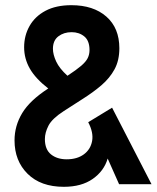

<svg xmlns="http://www.w3.org/2000/svg" viewBox="-20 -710 604 740"><path d="M237 -96Q277 -96 303 -115Q329 -134 335 -166.5Q341 -199 320 -239L412 -295L564 0H439L395 -99Q381 -51 337.5 -20.5Q294 10 226 10Q137 10 86.5 -40Q36 -90 36 -169Q36 -225 65.5 -274Q95 -323 166 -369Q117 -407 95 -445.5Q73 -484 73 -528Q73 -573 94 -610Q115 -647 155.5 -668.5Q196 -690 255 -690Q340 -690 390 -646Q440 -602 440 -524Q440 -477 421.5 -443Q403 -409 371 -381.5Q339 -354 296 -327L226 -282Q181 -253 167 -226Q153 -199 153 -174Q153 -134 176.5 -115Q200 -96 237 -96ZM184 -522Q184 -500 196.5 -473Q209 -446 240 -418Q275 -441 293 -456.5Q311 -472 318 -486Q325 -500 325 -517Q325 -553 305 -569.5Q285 -586 256 -586Q226 -586 205 -570Q184 -554 184 -522Z"/></svg>

Font: Inria Sans
Style: Bold
Weight: 700
Designer: Black Foundry Team
Foundry: Black Foundry
Version: Version 1.2; ttfautohint (v1.8.3)